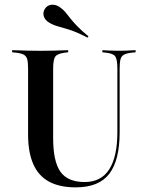

<svg xmlns="http://www.w3.org/2000/svg" viewBox="-20 -784 614 815"><path d="M99.2 -369.4V-492.7Q99.2 -518.5 95.6 -532.3Q91.9 -546 80.6 -552Q69.4 -558.1 47.6 -560.5L31.5 -562.1V-571Q43.5 -571 60.1 -570.2Q76.6 -569.4 98 -569Q119.4 -568.5 142.7 -568.5H152.4H162.1Q185.5 -568.5 205.6 -569Q225.8 -569.4 242.3 -570.2Q258.9 -571 269.4 -571V-562.1L255.6 -560.5Q224.2 -556.5 214.9 -544Q205.6 -531.5 205.6 -492.7V-369.4ZM301.6 11.3Q233.1 11.3 188.3 -12.9Q143.5 -37.1 121.4 -87.1Q99.2 -137.1 99.2 -212.9V-369.4H205.6V-197.6Q205.6 -98.4 236.7 -54.8Q267.7 -11.3 339.5 -11.3Q408.9 -11.3 443.5 -64.9Q478.2 -118.5 478.2 -223.4V-369.4H487.9V-222.6Q487.9 -104 444 -46.4Q400 11.3 301.6 11.3ZM478.2 -369.4V-492.7Q478.2 -531.5 469.4 -544.4Q460.5 -557.3 429 -560.5L414.5 -562.1V-571Q425.8 -570.2 443.5 -569.4Q461.3 -568.5 483.1 -568.5Q498.4 -568.5 512.1 -569Q525.8 -569.4 537.1 -570.2Q548.4 -571 555.6 -571V-562.1L539.5 -560.5Q517.7 -558.1 506.5 -552Q495.2 -546 491.5 -532.3Q487.9 -518.5 487.9 -492.7V-369.4ZM351.6 -624.2Q304.8 -648.4 275 -657.7Q245.2 -666.9 225.8 -672.2Q206.5 -677.4 188.7 -687.9Q170.2 -699.2 165.7 -715.7Q161.3 -732.3 170.2 -746Q179.8 -761.3 197.2 -763.7Q214.5 -766.1 232.3 -754.8Q247.6 -744.4 257.3 -732.7Q266.9 -721 278.2 -706.5Q289.5 -691.9 307.3 -673.4Q325 -654.8 355.6 -629.8Z"/></svg>

Font: Playfair 144pt SemiCondensed SemiBold
Style: Regular
Weight: 600
Width: 4
Designer: Claus Eggers Sørensen
Foundry: Claus Eggers Sørensen
Version: Version 2.203